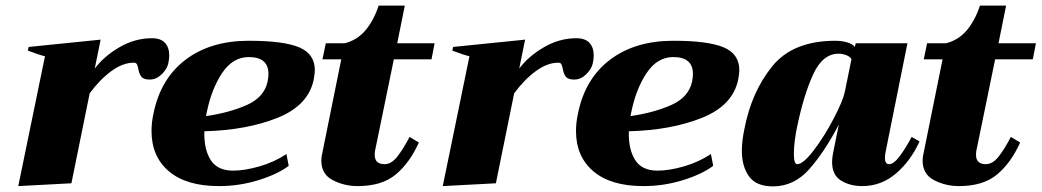

<svg xmlns="http://www.w3.org/2000/svg" viewBox="-20 -652 3705 683"><path d="M582 -455Q582 -443 579 -428Q575 -407 555.5 -388Q536 -369 513 -369Q491 -369 483 -379Q475 -389 472 -407Q470 -418 467 -423.5Q464 -429 456 -429Q417 -429 376 -399Q335 -369 299 -320L234 0L45 10L140 -452Q121 -456 79 -472L82 -485L338 -511L317 -408Q350 -452 405 -484Q460 -516 520 -516Q552 -516 567 -499.5Q582 -483 582 -455Z M1100 -402Q1100 -393 1096 -369Q1077 -277 967.5 -233Q858 -189 707 -185Q705 -122 729 -83.5Q753 -45 809 -45Q850 -45 902.5 -60Q955 -75 999 -104L1007 -62Q967 -32 899 -11Q831 10 759 10Q643 10 581 -42.5Q519 -95 519 -186Q519 -217 526 -248Q551 -372 640 -439.5Q729 -507 865 -507Q989 -507 1044.5 -483.5Q1100 -460 1100 -402ZM935 -389Q935 -449 865 -449Q808 -449 770 -392Q732 -335 715 -250L713 -239Q796 -251 858 -278.5Q920 -306 932 -362Q935 -377 935 -389Z M1314 -115Q1313 -110 1313 -101Q1313 -68 1348 -68Q1372 -68 1393 -94.5Q1414 -121 1437 -165L1470 -145Q1437 -72 1387.5 -31Q1338 10 1252 10Q1205 10 1164 -11Q1123 -32 1123 -81Q1123 -93 1126 -105L1194 -441H1127L1139 -498H1206Q1250 -509 1279.5 -543.5Q1309 -578 1327 -632H1420L1393 -498H1526L1515 -441H1381Z M2092 -455Q2092 -443 2089 -428Q2085 -407 2065.5 -388Q2046 -369 2023 -369Q2001 -369 1993 -379Q1985 -389 1982 -407Q1980 -418 1977 -423.5Q1974 -429 1966 -429Q1927 -429 1886 -399Q1845 -369 1809 -320L1744 0L1555 10L1650 -452Q1631 -456 1589 -472L1592 -485L1848 -511L1827 -408Q1860 -452 1915 -484Q1970 -516 2030 -516Q2062 -516 2077 -499.5Q2092 -483 2092 -455Z M2610 -402Q2610 -393 2606 -369Q2587 -277 2477.5 -233Q2368 -189 2217 -185Q2215 -122 2239 -83.5Q2263 -45 2319 -45Q2360 -45 2412.5 -60Q2465 -75 2509 -104L2517 -62Q2477 -32 2409 -11Q2341 10 2269 10Q2153 10 2091 -42.5Q2029 -95 2029 -186Q2029 -217 2036 -248Q2061 -372 2150 -439.5Q2239 -507 2375 -507Q2499 -507 2554.5 -483.5Q2610 -460 2610 -402ZM2445 -389Q2445 -449 2375 -449Q2318 -449 2280 -392Q2242 -335 2225 -250L2223 -239Q2306 -251 2368 -278.5Q2430 -306 2442 -362Q2445 -377 2445 -389Z M2619 -116Q2619 -150 2628 -193Q2653 -324 2726.5 -415.5Q2800 -507 2952 -507Q2974 -507 2993 -501.5Q3012 -496 3021 -485L3024 -498H3208L3131 -115Q3128 -102 3128 -90Q3128 -68 3143 -68Q3159 -68 3180.5 -96.5Q3202 -125 3223 -165L3251 -149Q3220 -80 3167.5 -35Q3115 10 3047 10Q3004 10 2972 -9.5Q2940 -29 2940 -76Q2940 -89 2943 -105L2964 -209Q2914 -113 2859.5 -51Q2805 11 2730 11Q2670 11 2644.5 -24.5Q2619 -60 2619 -116ZM2985 -324 3009 -442Q3003 -451 2990 -456Q2977 -461 2963 -461Q2906 -461 2872 -386Q2838 -311 2815 -198Q2811 -181 2807.5 -154Q2804 -127 2804 -105Q2804 -68 2816 -68Q2837 -68 2874.5 -117Q2912 -166 2945 -229Q2978 -292 2985 -324Z M3453 -115Q3452 -110 3452 -101Q3452 -68 3487 -68Q3511 -68 3532 -94.5Q3553 -121 3576 -165L3609 -145Q3576 -72 3526.5 -31Q3477 10 3391 10Q3344 10 3303 -11Q3262 -32 3262 -81Q3262 -93 3265 -105L3333 -441H3266L3278 -498H3345Q3389 -509 3418.5 -543.5Q3448 -578 3466 -632H3559L3532 -498H3665L3654 -441H3520Z"/></svg>

Font: Trirong Black
Style: Italic
Weight: 900
Italic angle: -12°
Designer: Katatrad Team
Foundry: CadsonDemak
Version: Version 1.001